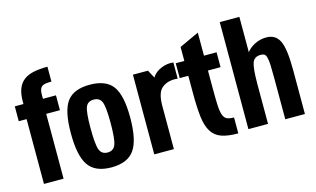

<svg xmlns="http://www.w3.org/2000/svg" viewBox="-89 -998 2079 1265"><g transform="rotate(-15 950.5 -365.0)"><path d="M210.2 0V-442H303.8V-543.4H215V-574.2Q215 -595.2 219.8 -607.9Q224.6 -620.6 234.2 -627.4Q243.8 -634.2 259.9 -636.4Q276 -638.6 298.4 -638.6V-740Q245.2 -740 204.5 -731.7Q163.8 -723.4 136.5 -702.8Q109.2 -682.2 95.6 -647.2Q82 -612.2 82 -559.6V-543.4H23V-442H76.4V0Z M333.8 -275.2Q333.8 -121.8 379.8 -55.9Q425.8 10 535.8 10Q645.7 10 692.2 -55.9Q738.6 -121.8 738.6 -275.2Q738.6 -428.6 692.2 -491Q645.7 -553.4 535.8 -553.4Q425.8 -553.4 379.8 -491Q333.8 -428.6 333.8 -275.2ZM467.8 -274.9Q467.8 -383.6 481.4 -417.8Q495 -452 535.8 -452Q576.6 -452 590.6 -417.8Q604.6 -383.6 604.6 -274.9Q604.6 -165.4 590.6 -128.4Q576.6 -91.4 535.8 -91.4Q495 -91.4 481.4 -128.4Q467.8 -165.4 467.8 -274.9Z M828.8 0H962.6V-295Q962.6 -382.2 996.9 -412.7Q1031.2 -443.2 1083.8 -443.2Q1089.4 -443.2 1095.4 -443Q1101.4 -442.8 1107 -441.6V-552.2Q1067.6 -558 1024.4 -540.6Q981.2 -523.2 960.6 -488.6L931.2 -543.4H828.8Z M1120.8 -543.4V-442H1179.4V-321.8Q1179.4 -224.4 1187.2 -160.7Q1195 -97 1218.7 -59Q1242.4 -21 1285.6 -5.6Q1328.8 9.8 1399.4 9.8V-98.8Q1368.8 -98.8 1351.6 -106.8Q1334.4 -114.8 1325.8 -138.9Q1317.2 -163 1315.3 -206.5Q1313.4 -250 1313.4 -321V-442H1399.4V-543.4H1313.4V-700.4L1179.4 -638.6V-543.4Z M1471 0H1604.8V-271.2Q1604.8 -380.2 1618.4 -416.1Q1632 -452 1675 -452Q1690.8 -452 1699.8 -446.7Q1708.8 -441.4 1714.1 -423.1Q1719.4 -404.8 1720.9 -370.8Q1722.4 -336.8 1722.4 -279.2V0H1856.4V-301.6Q1856.4 -444 1830 -498.7Q1803.6 -553.4 1740.8 -553.4Q1698 -553.4 1661.1 -534.6Q1624.2 -515.8 1604.8 -488.6V-730H1471Z"/></g></svg>

Font: Secuela Light
Style: Regular
Weight: 300
Designer: Fernando Haro
Foundry: deFharo
Version: Version 1.708